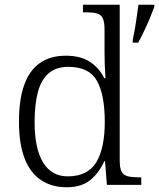

<svg xmlns="http://www.w3.org/2000/svg" viewBox="-20 -780 671 810"><path d="M261 10Q198 10 152.5 -20.5Q107 -51 83.5 -112.5Q60 -174 60 -267Q60 -360 82 -421.5Q104 -483 148 -514Q192 -545 258 -545Q320 -545 359.5 -519Q399 -493 420 -450H425Q423 -477 422 -505.5Q421 -534 421 -557V-655Q421 -689 413 -704Q405 -719 388.5 -723.5Q372 -728 346 -728H330V-760H485V-103Q485 -71 493 -56Q501 -41 518.5 -36.5Q536 -32 565 -32H576V0H431L423 -100H420Q398 -51 361 -20.5Q324 10 261 10ZM268 -36Q351 -37 386.5 -96Q422 -155 422 -266Q422 -380 389 -439Q356 -498 268 -498Q217 -498 185.5 -471Q154 -444 140 -392Q126 -340 126 -265Q126 -152 162.5 -93.5Q199 -35 268 -36ZM540 -611Q545 -634 549.5 -660.5Q554 -687 557.5 -713Q561 -739 564 -760H631V-751Q623 -730 612 -703Q601 -676 588 -649Q575 -622 563 -600H540Z"/></svg>

Font: Noto Serif Khmer Light
Style: Regular
Weight: 300
Version: Version 2.003